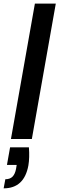

<svg xmlns="http://www.w3.org/2000/svg" viewBox="-37 -760 325 1050"><path d="M18.1 45.9H121.1Q125.5 101.6 118.2 145Q95.2 270 -17.1 270L-7.8 220.2Q17.6 220.2 31.5 206.1Q45.4 191.9 50.8 163.1L54.2 142.1H1ZM22.9 0 153.8 -740.2H268.1L137.2 0Z"/></svg>

Font: SVN-Poppins Medium
Style: Italic
Weight: 500
Italic angle: -10°
Designer: Ninad Kale (Devanagari), Jonny Pinhorn (Latin)
Foundry: Indian Type Foundry
Version: Version 3.002 2017